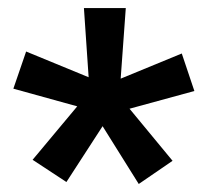

<svg xmlns="http://www.w3.org/2000/svg" viewBox="-20 -731 505 477"><path d="M61 -334 171.9 -466.8 13.2 -510.7 44.9 -603 200.2 -539.1 188.5 -710.9H292.5L279.8 -535.6L431.6 -598.1L462.9 -504.9L301.8 -460.9L408.7 -331.5L324.7 -273.9L234.9 -417.5L145 -278.8Z"/></svg>

Font: Vazirmatn UI Black
Style: Regular
Weight: 900
Designer: Saber Rastikerdar
Foundry: Saber Rastikerdar
Version: Version 33.003